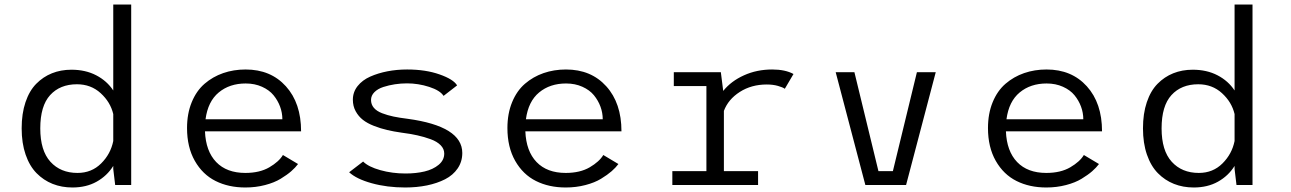

<svg xmlns="http://www.w3.org/2000/svg" viewBox="-20 -820 5720 851"><path d="M561.5 0H490.5L482 -71V-84.5Q454.5 -40.5 408.5 -14.8Q362.5 11 301 11Q253.5 11 213.2 -5Q173 -21 142 -52.5Q111 -84 93.5 -134.8Q76 -185.5 76 -251Q76 -316.5 93 -367Q110 -417.5 140.5 -448.5Q171 -479.5 210.2 -495.2Q249.5 -511 296.5 -511Q359 -511 406.5 -486.2Q454 -461.5 482 -419V-800H561.5ZM158.5 -251Q158.5 -152.5 203.5 -103Q248.5 -53.5 323.5 -53.5Q386 -53.5 428.2 -95.5Q470.5 -137.5 482 -195V-314.5Q469.5 -367.5 426.2 -407Q383 -446.5 321 -446.5Q246 -446.5 202.2 -398.5Q158.5 -350.5 158.5 -251Z M1301 -93Q1289.5 -77.5 1271 -61.2Q1252.5 -45 1224.2 -27.8Q1196 -10.5 1154.8 0.2Q1113.5 11 1067.5 11Q993 11 935.5 -17.8Q878 -46.5 843.5 -107Q809 -167.5 809 -252.5Q809 -316.5 829.8 -367Q850.5 -417.5 886.8 -448.8Q923 -480 969.2 -496Q1015.5 -512 1068.5 -512Q1180 -512 1247.2 -437.5Q1314.5 -363 1314.5 -238H888.5Q892 -150 938.2 -101.8Q984.5 -53.5 1067.5 -53.5Q1131 -53.5 1173.8 -78.5Q1216.5 -103.5 1234 -133ZM1069 -450Q997.5 -450 949.5 -410.2Q901.5 -370.5 891 -291.5H1231.5Q1231.5 -320 1221.5 -347.2Q1211.5 -374.5 1192.5 -397.8Q1173.5 -421 1141.2 -435.5Q1109 -450 1069 -450Z M1776 11Q1695.5 11 1627.8 -7.8Q1560 -26.5 1527.5 -56.5L1589.5 -104Q1613 -80.5 1665.8 -65.8Q1718.5 -51 1777.5 -51Q1824 -51 1861.8 -60Q1899.5 -69 1924.2 -89.5Q1949 -110 1949 -139.5Q1949 -160 1933.2 -176.2Q1917.5 -192.5 1888.8 -203Q1860 -213.5 1829.5 -220.2Q1799 -227 1760 -232Q1724.5 -237 1695.8 -243.8Q1667 -250.5 1637.5 -262Q1608 -273.5 1588.5 -288.8Q1569 -304 1556.5 -326.8Q1544 -349.5 1544 -378Q1544 -412 1565 -438.5Q1586 -465 1621 -480.5Q1656 -496 1697.5 -504Q1739 -512 1784.5 -512Q1866.5 -512 1928.2 -490.2Q1990 -468.5 2006 -441.5L1946 -395Q1931 -419 1882.5 -434.8Q1834 -450.5 1784 -450.5Q1757 -450.5 1730.5 -446.5Q1704 -442.5 1679.2 -434.5Q1654.5 -426.5 1639.5 -411.5Q1624.5 -396.5 1624.5 -377Q1624.5 -357 1637 -342.2Q1649.5 -327.5 1673.5 -318.2Q1697.5 -309 1723.8 -303.5Q1750 -298 1786.5 -293.5Q2029 -260.5 2029 -142Q2029 -103.5 2008.5 -73.5Q1988 -43.5 1952.8 -25.5Q1917.5 -7.5 1872.5 1.8Q1827.5 11 1776 11Z M2721 -93Q2709.5 -77.5 2691 -61.2Q2672.5 -45 2644.2 -27.8Q2616 -10.5 2574.8 0.2Q2533.5 11 2487.5 11Q2413 11 2355.5 -17.8Q2298 -46.5 2263.5 -107Q2229 -167.5 2229 -252.5Q2229 -316.5 2249.8 -367Q2270.5 -417.5 2306.8 -448.8Q2343 -480 2389.2 -496Q2435.5 -512 2488.5 -512Q2600 -512 2667.2 -437.5Q2734.5 -363 2734.5 -238H2308.5Q2312 -150 2358.2 -101.8Q2404.5 -53.5 2487.5 -53.5Q2551 -53.5 2593.8 -78.5Q2636.5 -103.5 2654 -133ZM2489 -450Q2417.5 -450 2369.5 -410.2Q2321.5 -370.5 2311 -291.5H2651.5Q2651.5 -320 2641.5 -347.2Q2631.5 -374.5 2612.5 -397.8Q2593.5 -421 2561.2 -435.5Q2529 -450 2489 -450Z M3188.5 -61.5H3340V0H2960V-61.5H3111V-438.5H2966.5V-500H3175L3185.5 -417Q3220.5 -460.5 3277.5 -486.2Q3334.5 -512 3402.5 -512Q3460.5 -512 3497 -492L3458.5 -426.5Q3450 -433 3428.2 -439.2Q3406.5 -445.5 3378.5 -445.5Q3310.5 -445.5 3259 -412.5Q3207.5 -379.5 3188.5 -328.5Z M4044 -500H4127.5L3996 0H3815.5L3684 -500H3767L3873.5 -61.5H3937.5Z M4851 -93Q4839.5 -77.5 4821 -61.2Q4802.5 -45 4774.2 -27.8Q4746 -10.5 4704.8 0.2Q4663.5 11 4617.5 11Q4543 11 4485.5 -17.8Q4428 -46.5 4393.5 -107Q4359 -167.5 4359 -252.5Q4359 -316.5 4379.8 -367Q4400.5 -417.5 4436.8 -448.8Q4473 -480 4519.2 -496Q4565.5 -512 4618.5 -512Q4730 -512 4797.2 -437.5Q4864.5 -363 4864.5 -238H4438.5Q4442 -150 4488.2 -101.8Q4534.5 -53.5 4617.5 -53.5Q4681 -53.5 4723.8 -78.5Q4766.5 -103.5 4784 -133ZM4619 -450Q4547.5 -450 4499.5 -410.2Q4451.5 -370.5 4441 -291.5H4781.5Q4781.5 -320 4771.5 -347.2Q4761.5 -374.5 4742.5 -397.8Q4723.5 -421 4691.2 -435.5Q4659 -450 4619 -450Z M5531.5 0H5460.5L5452 -71V-84.5Q5424.5 -40.5 5378.5 -14.8Q5332.5 11 5271 11Q5223.5 11 5183.2 -5Q5143 -21 5112 -52.5Q5081 -84 5063.5 -134.8Q5046 -185.5 5046 -251Q5046 -316.5 5063 -367Q5080 -417.5 5110.5 -448.5Q5141 -479.5 5180.2 -495.2Q5219.5 -511 5266.5 -511Q5329 -511 5376.5 -486.2Q5424 -461.5 5452 -419V-800H5531.5ZM5128.5 -251Q5128.5 -152.5 5173.5 -103Q5218.5 -53.5 5293.5 -53.5Q5356 -53.5 5398.2 -95.5Q5440.5 -137.5 5452 -195V-314.5Q5439.5 -367.5 5396.2 -407Q5353 -446.5 5291 -446.5Q5216 -446.5 5172.2 -398.5Q5128.5 -350.5 5128.5 -251Z"/></svg>

Font: League Mono Light
Style: Regular
Weight: 300
Width: 6
Designer: Tyler Finck
Foundry: The League of Moveable Type / Tyler Finck
Version: Version 2.210